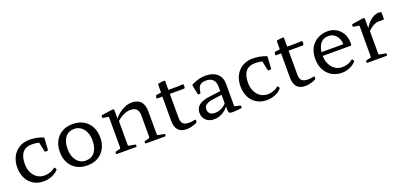

<svg xmlns="http://www.w3.org/2000/svg" viewBox="9 -1408 4617 2215"><g transform="rotate(-20 2317.5 -300.0)"><path d="M285 8Q216 8 163.5 -24Q111 -56 82 -113Q53 -170 53 -245Q53 -321 83 -378Q113 -435 167 -467.5Q221 -500 292 -500Q335 -500 379 -491.5Q423 -483 457 -469Q465 -465 464 -455L455 -317Q454 -308 444 -308H423Q413 -308 412 -318L386 -444L429 -417Q401 -428 369 -434Q337 -440 302 -440Q226 -440 187.5 -393.5Q149 -347 149 -255Q149 -195 170.5 -149.5Q192 -104 231 -78Q270 -52 320 -52Q355 -52 387.5 -63Q420 -74 448 -96Q455 -103 461 -94L470 -80Q475 -74 468 -65Q436 -30 388.5 -11Q341 8 285 8Z M823 8Q749 8 693 -23.5Q637 -55 606.5 -112Q576 -169 576 -245Q576 -322 606.5 -379.5Q637 -437 693 -468.5Q749 -500 823 -500Q899 -500 954.5 -468.5Q1010 -437 1041 -379.5Q1072 -322 1072 -245Q1072 -169 1041 -112Q1010 -55 954.5 -23.5Q899 8 823 8ZM825 -51Q897 -51 936.5 -102Q976 -153 976 -244Q976 -303 956 -347Q936 -391 901.5 -416Q867 -441 821 -441Q750 -441 711 -390.5Q672 -340 672 -249Q672 -160 714.5 -105.5Q757 -51 825 -51Z M1604 -325Q1604 -374 1579 -399.5Q1554 -425 1505 -425Q1462 -425 1416 -402.5Q1370 -380 1330 -340L1321 -364Q1348 -404 1385 -434.5Q1422 -465 1464 -482.5Q1506 -500 1548 -500Q1622 -500 1659 -459Q1696 -418 1696 -337V0H1604ZM1247 0V-316H1339V0ZM1187 0Q1178 0 1178 -10V-20Q1178 -30 1188 -31L1227 -40Q1241 -43 1244 -47Q1247 -51 1247 -65V-180H1339V-64Q1339 -51 1342.5 -47Q1346 -43 1360 -41L1422 -30Q1431 -29 1431 -19V-9Q1431 0 1421 0ZM1544 0Q1535 0 1535 -10V-20Q1535 -30 1545 -31L1584 -40Q1598 -43 1601 -47Q1604 -51 1604 -65V-180H1696V-64Q1696 -51 1699.5 -47Q1703 -43 1717 -41L1779 -30Q1788 -29 1788 -19V-9Q1788 0 1778 0ZM1247 -316V-462L1265 -432L1179 -446Q1170 -447 1170 -457V-469Q1170 -477 1180 -480L1307 -499Q1321 -501 1327 -497.5Q1333 -494 1333 -481V-382L1339 -365V-316Z M2044 7Q1975 7 1940.5 -31.5Q1906 -70 1906 -146V-482L1908 -492V-588Q1908 -597 1918 -600Q1928 -602 1940 -603.5Q1952 -605 1965 -606.5Q1978 -608 1989 -608Q1998 -608 1998 -598V-148Q1998 -98 2021 -76Q2044 -54 2096 -54Q2112 -54 2129.5 -56Q2147 -58 2167 -63Q2176 -65 2177 -55L2178 -42Q2179 -34 2171 -27Q2155 -17 2133 -9.5Q2111 -2 2088 2.5Q2065 7 2044 7ZM1843 -443Q1835 -443 1836 -453L1840 -474Q1842 -483 1852 -484L1908 -492H2114L2176 -495Q2185 -495 2185 -485Q2186 -477 2185.5 -468.5Q2185 -460 2183 -452Q2180 -443 2171 -443Z M2380 8Q2320 8 2282 -27Q2244 -62 2244 -117Q2244 -179 2288.5 -213Q2333 -247 2427 -258L2566 -275L2564 -230L2445 -214Q2385 -205 2358.5 -185Q2332 -165 2332 -128Q2332 -96 2353.5 -77Q2375 -58 2412 -58Q2450 -58 2479.5 -70.5Q2509 -83 2529 -99Q2549 -115 2557 -126L2569 -113Q2566 -97 2550.5 -76.5Q2535 -56 2509.5 -36.5Q2484 -17 2451 -4.5Q2418 8 2380 8ZM2555 -328Q2555 -384 2526 -414.5Q2497 -445 2444 -445Q2418 -445 2397 -439.5Q2376 -434 2361.5 -417.5Q2347 -401 2340 -368L2333 -333Q2330 -324 2321 -324H2310Q2300 -324 2299 -334Q2293 -362 2287.5 -389.5Q2282 -417 2277 -444Q2275 -452 2284 -457Q2310 -469 2354.5 -484.5Q2399 -500 2454 -500Q2544 -500 2595.5 -455Q2647 -410 2647 -332V-162H2555ZM2647 -162V-28L2628 -59L2714 -39Q2723 -36 2723 -27V-15Q2723 -6 2713 -5L2660 0Q2615 4 2593 2.5Q2571 1 2564 -11Q2557 -23 2557 -48V-99L2555 -107V-162Z M3025 8Q2956 8 2903.5 -24Q2851 -56 2822 -113Q2793 -170 2793 -245Q2793 -321 2823 -378Q2853 -435 2907 -467.5Q2961 -500 3032 -500Q3075 -500 3119 -491.5Q3163 -483 3197 -469Q3205 -465 3204 -455L3195 -317Q3194 -308 3184 -308H3163Q3153 -308 3152 -318L3126 -444L3169 -417Q3141 -428 3109 -434Q3077 -440 3042 -440Q2966 -440 2927.5 -393.5Q2889 -347 2889 -255Q2889 -195 2910.5 -149.5Q2932 -104 2971 -78Q3010 -52 3060 -52Q3095 -52 3127.5 -63Q3160 -74 3188 -96Q3195 -103 3201 -94L3210 -80Q3215 -74 3208 -65Q3176 -30 3128.5 -11Q3081 8 3025 8Z M3502 7Q3433 7 3398.5 -31.5Q3364 -70 3364 -146V-482L3366 -492V-588Q3366 -597 3376 -600Q3386 -602 3398 -603.5Q3410 -605 3423 -606.5Q3436 -608 3447 -608Q3456 -608 3456 -598V-148Q3456 -98 3479 -76Q3502 -54 3554 -54Q3570 -54 3587.5 -56Q3605 -58 3625 -63Q3634 -65 3635 -55L3636 -42Q3637 -34 3629 -27Q3613 -17 3591 -9.5Q3569 -2 3546 2.5Q3523 7 3502 7ZM3301 -443Q3293 -443 3294 -453L3298 -474Q3300 -483 3310 -484L3366 -492H3572L3634 -495Q3643 -495 3643 -485Q3644 -477 3643.5 -468.5Q3643 -460 3641 -452Q3638 -443 3629 -443Z M3948 8Q3883 8 3829 -22.5Q3775 -53 3743.5 -110.5Q3712 -168 3712 -249Q3712 -331 3745 -386.5Q3778 -442 3833 -471Q3888 -500 3954 -500Q4010 -500 4056.5 -473.5Q4103 -447 4131 -398Q4159 -349 4159 -281Q4159 -277 4159 -271Q4159 -265 4158 -260Q4155 -251 4146 -251H3791V-297H4098L4075 -275Q4075 -280 4075 -284.5Q4075 -289 4075 -293Q4075 -337 4058 -371Q4041 -405 4011.5 -425Q3982 -445 3944 -445Q3878 -445 3841.5 -395.5Q3805 -346 3805 -254Q3805 -197 3827 -151Q3849 -105 3887 -78.5Q3925 -52 3973 -52Q4051 -52 4102 -96Q4109 -102 4114 -94L4123 -81Q4128 -74 4122 -65Q4091 -31 4045.5 -11.5Q4000 8 3948 8Z M4323 0V-316H4415V0ZM4614 -413Q4614 -404 4604 -404H4548Q4536 -404 4525.5 -402.5Q4515 -401 4503 -396Q4474 -384 4448 -364.5Q4422 -345 4405 -321L4402 -350Q4410 -376 4428 -402Q4446 -428 4470.5 -450.5Q4495 -473 4523.5 -486.5Q4552 -500 4580 -500Q4614 -500 4614 -490ZM4263 0Q4254 0 4254 -10V-20Q4254 -30 4264 -31L4303 -40Q4317 -43 4320 -47Q4323 -51 4323 -65V-180H4415V-64Q4415 -51 4418.5 -47Q4422 -43 4436 -41L4498 -30Q4507 -29 4507 -19V-9Q4507 0 4497 0ZM4323 -316V-462L4341 -432L4255 -446Q4246 -447 4246 -457V-469Q4246 -477 4256 -480L4383 -499Q4397 -501 4403 -497.5Q4409 -494 4409 -481V-382L4415 -365V-316Z"/></g></svg>

Font: Hahmlet
Style: Regular
Weight: 400
Designer: Minjoo Ham & Mark Frömberg
Foundry: hypertype
Version: Version 1.002